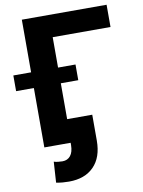

<svg xmlns="http://www.w3.org/2000/svg" viewBox="-154 -796 803 1077"><g transform="rotate(-10 247.5 -258.0)"><path d="M529.7 -727.5V-600.8H200.4V0H46.9V-727.5ZM-54.3 -338.3V-427.7H299.8V-338.3ZM196.7 -134H343.4V13.5Q343.2 109 292 160.9Q240.9 212.9 150.6 212.9Q131.1 212.9 114.2 211.4Q97.4 210 77.5 206.1L85 87.9Q95.7 91.3 107.7 92.8Q119.6 94.3 134.2 94.5Q163 94.3 179.6 73.6Q196.2 52.9 196.7 13.5Z"/></g></svg>

Font: Inter Tight
Style: Regular
Weight: 400
Designer: Rasmus Andersson
Foundry: rsms
Version: Version 3.002